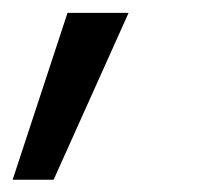

<svg xmlns="http://www.w3.org/2000/svg" viewBox="-40 -122 325 304"><path d="M-20 162.6 66.9 -101.6H163.6L44.9 162.6Z"/></svg>

Font: Inter 20pt
Style: Italic
Weight: 400
Italic angle: -9.3988°
Version: Version 4.001;git-66647c0bb